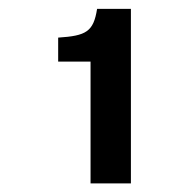

<svg xmlns="http://www.w3.org/2000/svg" viewBox="-20 -837 440 440"><path d="M280 -416.7V-816.7H202.5C194.2 -764.2 177.5 -755 113.3 -750.8V-695.8H187.5V-416.7Z"/></svg>

Font: Familjen Grotesk Medium
Style: Regular
Weight: 500
Designer: Anders Wikstroem, Jonas Baeckman, Matilda Gysing, Kristian Moeller
Foundry: Familjen STHLM AB
Version: Version 2.000